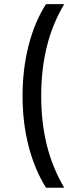

<svg xmlns="http://www.w3.org/2000/svg" viewBox="-20 -852 358 927"><path d="M88.9 -388.9Q88.9 -518.9 118.3 -633.3Q147.8 -747.8 202.2 -832.2H290Q232.2 -734.4 205.6 -625Q178.9 -515.6 178.9 -388.9Q178.9 -262.2 205.6 -153.3Q232.2 -44.4 290 54.4H202.2Q147.8 -32.2 118.3 -145.6Q88.9 -258.9 88.9 -388.9Z"/></svg>

Font: Paperlogy 5 Medium
Style: Regular
Weight: 500
Designer: redesigned by Lee Juim, glyphs from Gmarket Sans & Montserrat
Foundry: PT&
Version: Version 1.001